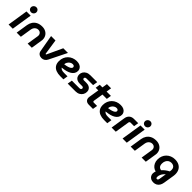

<svg xmlns="http://www.w3.org/2000/svg" viewBox="406 -2498 4472 4472"><g transform="rotate(45 2641.5 -262.5)"><path d="M25 0 105 -510H243L163 0ZM192 -571Q156 -571 132.5 -595Q109 -619 109 -652Q109 -677 121.5 -697.5Q134 -718 155 -730.5Q176 -743 201 -743Q236 -743 259.5 -719.5Q283 -696 283 -661Q283 -637 271 -616.5Q259 -596 238.5 -583.5Q218 -571 192 -571Z M292 0 338 -293Q349 -360 383 -411.5Q417 -463 475 -492.5Q533 -522 615 -522Q683 -522 733 -494.5Q783 -467 810 -420Q837 -373 837 -316Q837 -307 836 -296Q835 -285 833 -274L790 0H653L698 -285Q699 -291 699.5 -296.5Q700 -302 700 -307Q700 -351 673 -378Q646 -405 600 -405Q569 -405 542.5 -389.5Q516 -374 498 -347Q480 -320 474 -285L429 0Z M1117 12Q1070 12 1034 -14Q998 -40 989 -90L915 -510H1060L1117 -131Q1118 -127 1120.5 -125Q1123 -123 1127 -123Q1138 -123 1141 -131L1317 -510H1471L1256 -76Q1236 -36 1201 -12Q1166 12 1117 12Z M1724 0Q1646 0 1585.5 -23.5Q1525 -47 1490.5 -97.5Q1456 -148 1456 -227Q1456 -292 1478.5 -346Q1501 -400 1541.5 -439.5Q1582 -479 1636.5 -500.5Q1691 -522 1755 -522Q1816 -522 1855.5 -502Q1895 -482 1915 -450Q1935 -418 1935 -382Q1935 -332 1911.5 -294.5Q1888 -257 1846.5 -231Q1805 -205 1749 -189.5Q1693 -174 1628 -168Q1621 -167 1617 -167Q1613 -167 1609 -167Q1624 -142 1654.5 -129.5Q1685 -117 1734 -117H1849L1831 0ZM1596 -262Q1598 -262 1600.5 -262Q1603 -262 1607 -263Q1664 -271 1700.5 -282.5Q1737 -294 1757.5 -307.5Q1778 -321 1786 -334.5Q1794 -348 1794 -360Q1794 -378 1779.5 -391.5Q1765 -405 1735 -405Q1698 -405 1666.5 -383.5Q1635 -362 1616 -329.5Q1597 -297 1596 -264Q1596 -263 1596 -263Q1596 -263 1596 -262Z M1972 -1 1991 -118H2244Q2259 -118 2270 -123Q2281 -128 2287.5 -137.5Q2294 -147 2294 -159Q2294 -177 2282.5 -187.5Q2271 -198 2251 -198H2167Q2120 -198 2084.5 -215Q2049 -232 2029.5 -264Q2010 -296 2010 -340Q2010 -384 2032.5 -423Q2055 -462 2099.5 -486.5Q2144 -511 2209 -511H2434L2415 -394H2194Q2180 -394 2169.5 -389Q2159 -384 2153.5 -376Q2148 -368 2147 -357Q2147 -339 2157 -330Q2167 -321 2186 -321H2269Q2319 -321 2354 -304Q2389 -287 2408 -256.5Q2427 -226 2427 -183Q2427 -133 2402.5 -91.5Q2378 -50 2333.5 -25.5Q2289 -1 2229 -1Z M2670 0Q2610 0 2577.5 -30.5Q2545 -61 2545 -114Q2545 -129 2548 -145L2627 -638H2764L2689 -167Q2686 -151 2686 -144Q2686 -132 2693.5 -124.5Q2701 -117 2713 -117H2824L2805 0ZM2501 -393 2519 -510H2886L2868 -393Z M3169 0Q3091 0 3030.5 -23.5Q2970 -47 2935.5 -97.5Q2901 -148 2901 -227Q2901 -292 2923.5 -346Q2946 -400 2986.5 -439.5Q3027 -479 3081.5 -500.5Q3136 -522 3200 -522Q3261 -522 3300.5 -502Q3340 -482 3360 -450Q3380 -418 3380 -382Q3380 -332 3356.5 -294.5Q3333 -257 3291.5 -231Q3250 -205 3194 -189.5Q3138 -174 3073 -168Q3066 -167 3062 -167Q3058 -167 3054 -167Q3069 -142 3099.5 -129.5Q3130 -117 3179 -117H3294L3276 0ZM3041 -262Q3043 -262 3045.5 -262Q3048 -262 3052 -263Q3109 -271 3145.5 -282.5Q3182 -294 3202.5 -307.5Q3223 -321 3231 -334.5Q3239 -348 3239 -360Q3239 -378 3224.5 -391.5Q3210 -405 3180 -405Q3143 -405 3111.5 -383.5Q3080 -362 3061 -329.5Q3042 -297 3041 -264Q3041 -263 3041 -263Q3041 -263 3041 -262Z M3419 0 3476 -365Q3487 -433 3531.5 -471.5Q3576 -510 3644 -510H3785L3767 -393H3650Q3637 -393 3626 -384Q3615 -375 3613 -361L3556 0Z M3780 0 3860 -510H3998L3918 0ZM3947 -571Q3911 -571 3887.5 -595Q3864 -619 3864 -652Q3864 -677 3876.5 -697.5Q3889 -718 3910 -730.5Q3931 -743 3956 -743Q3991 -743 4014.5 -719.5Q4038 -696 4038 -661Q4038 -637 4026 -616.5Q4014 -596 3993.5 -583.5Q3973 -571 3947 -571Z M4047 0 4093 -293Q4104 -360 4138 -411.5Q4172 -463 4230 -492.5Q4288 -522 4370 -522Q4438 -522 4488 -494.5Q4538 -467 4565 -420Q4592 -373 4592 -316Q4592 -307 4591 -296Q4590 -285 4588 -274L4545 0H4408L4453 -285Q4454 -291 4454.5 -296.5Q4455 -302 4455 -307Q4455 -351 4428 -378Q4401 -405 4355 -405Q4324 -405 4297.5 -389.5Q4271 -374 4253 -347Q4235 -320 4229 -285L4184 0Z M5008 218Q4959 218 4924 199Q4889 180 4870.5 148Q4852 116 4852 79Q4852 58 4857 35.5Q4862 13 4868 -3Q4825 -11 4786.5 -40.5Q4748 -70 4724 -119Q4700 -168 4700 -232Q4700 -294 4721 -347Q4742 -400 4781 -439Q4820 -478 4873 -500Q4926 -522 4990 -522Q5070 -522 5125.5 -492Q5181 -462 5210 -408Q5239 -354 5239 -281Q5239 -267 5237.5 -251.5Q5236 -236 5234 -220L5192 43Q5183 100 5158 139Q5133 178 5095 198Q5057 218 5008 218ZM5010 103Q5032 103 5041 88.5Q5050 74 5054 49L5081 -123Q5062 -107 5046.5 -89.5Q5031 -72 5019 -53.5Q5007 -35 4999 -16Q4991 3 4986.5 22Q4982 41 4982 60Q4982 78 4988 90.5Q4994 103 5010 103ZM4936 -112Q4964 -144 5004 -176Q5044 -208 5099 -236L5103 -263Q5104 -271 5104.5 -277.5Q5105 -284 5105 -291Q5105 -327 5090.5 -352.5Q5076 -378 5049 -391.5Q5022 -405 4985 -405Q4942 -405 4909.5 -383.5Q4877 -362 4858.5 -324Q4840 -286 4840 -235Q4840 -199 4850.5 -173Q4861 -147 4882.5 -132Q4904 -117 4936 -112Z"/></g></svg>

Font: MuseoModerno Thin SemiBold
Style: Italic
Weight: 600
Italic angle: -9°
Version: Version 1.003